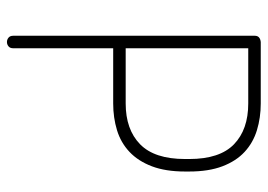

<svg xmlns="http://www.w3.org/2000/svg" viewBox="-129 -642 771 553"><g transform="rotate(90 256.5 -365.5)"><path d="M83 -714Q83 -729 101 -731H278Q319 -731 355 -720Q391 -709 417.5 -684.5Q444 -660 459 -620.5Q474 -581 474 -525V-513Q474 -457 459 -417.5Q444 -378 417.5 -353Q391 -328 355 -317Q319 -306 278 -306H119V-18Q119 -9 113.5 -4.5Q108 0 101 0Q94 0 88.5 -4.5Q83 -9 83 -18ZM119 -695V-342H278Q353 -342 395.5 -383.5Q438 -425 438 -513V-525Q438 -613 395.5 -654Q353 -695 278 -695Z"/></g></svg>

Font: AkaAcidDosis
Style: ExtraLight
Weight: 250
Designer: Edgar Tolentino, Pablo Impallari, Igino Marini, Aka-Acid
Foundry: Edgar Tolentino, Pablo Impallari, Igino Marini, Aka-Acid
Version: Version 1.007